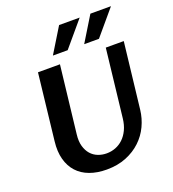

<svg xmlns="http://www.w3.org/2000/svg" viewBox="-167 -1076 1089 1211"><g transform="rotate(-20 377.5 -470.5)"><path d="M289.6 -715.3 237.8 -263.7Q232.4 -218.8 241.9 -185.3Q251.5 -151.9 270.8 -129.9Q290 -107.9 317.4 -97.2Q344.7 -86.4 375.5 -86.4Q406.7 -86.4 435.3 -97.4Q463.9 -108.4 486.6 -129.9Q509.3 -151.4 524.9 -183.8Q540.5 -216.3 545.4 -259.8L597.2 -715.3H717.8L667 -272Q660.6 -216.8 636.7 -166Q612.8 -115.2 571.5 -76.2Q530.3 -37.1 472.7 -13.7Q415 9.8 341.3 9.8Q277.3 9.8 227.3 -8.8Q177.2 -27.3 144.8 -63Q112.3 -98.6 98.1 -150.9Q84 -203.1 91.8 -270L142.1 -715.3ZM476.6 -782.2 579.1 -949.7H717.3L575.7 -782.2ZM266.6 -782.2 369.1 -949.7H507.3L365.7 -782.2Z"/></g></svg>

Font: Proza Libre
Style: SemiBold Italic
Weight: 600
Designer: Jasper de Waard
Foundry: Jasper de Waard
Version: Version 1.000; ttfautohint (v1.4.1.8-43bc)